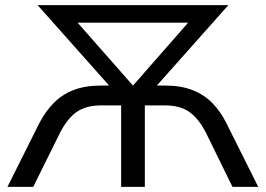

<svg xmlns="http://www.w3.org/2000/svg" viewBox="-20 -725 1031 745"><path d="M9 0 133 -248Q156 -292 187.5 -324.5Q219 -357 264 -375Q309 -393 372 -393H429L423 -371L126 -705H866L569 -371L563 -393H620Q683 -393 728 -375Q773 -357 804.5 -324.5Q836 -292 858 -248L982 0H882L781 -206Q752 -264 715.5 -290Q679 -316 621 -316H542V0H450V-316H372Q313 -316 276.5 -290Q240 -264 211 -206L109 0ZM495 -394H497L738 -669V-637H253V-669Z"/></svg>

Font: Mulish Medium
Style: Regular
Weight: 500
Designer: Vernon Adams
Foundry: Vernon Adams
Version: Version 3.603; ttfautohint (v1.8.3)